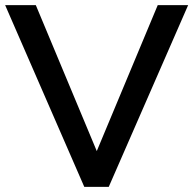

<svg xmlns="http://www.w3.org/2000/svg" viewBox="-22 -725 750 745"><path d="M305 0 -2 -705H117L358 -128H349L590 -705H708L400 0Z"/></svg>

Font: Nunito Sans 8pt SemiBold
Style: Regular
Weight: 600
Version: Version 3.101;gftools[0.9.27]